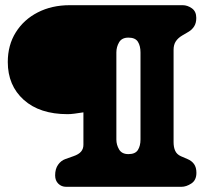

<svg xmlns="http://www.w3.org/2000/svg" viewBox="-20 -720 804 740"><path d="M521.5 -182V-518Q521.5 -543 511.5 -559Q501.5 -575 475 -575Q449.5 -575 439 -557Q428.5 -539 428.5 -518V-182Q428.5 -162 439 -144Q449.5 -126 475 -126Q501.5 -126 511.5 -142Q521.5 -158 521.5 -182ZM679 0H235Q217 0 204.8 -12Q192.5 -24 192.5 -44Q192.5 -69 203.8 -85Q215 -101 232 -107L263 -118Q283.5 -125 292.5 -135.8Q301.5 -146.5 301.5 -162V-287Q282.5 -284 267.2 -282Q252 -280 240.5 -280Q133 -280 71.5 -335.2Q10 -390.5 10 -481Q10 -546 40.8 -595.2Q71.5 -644.5 125.5 -672.2Q179.5 -700 249 -700H684Q702.5 -700 719.5 -688Q736.5 -676 736.5 -651Q736.5 -631 728.2 -618.2Q720 -605.5 707.5 -598L682 -583Q666 -573.5 657.5 -560.5Q649 -547.5 649 -528V-172Q649 -152.5 655.2 -138.8Q661.5 -125 677 -118L702.5 -107Q718.5 -100.5 727.8 -87.8Q737 -75 737 -54Q737 -25.5 717.5 -12.8Q698 0 679 0Z"/></svg>

Font: Fraunces SuperSoft 9pt
Style: Regular
Weight: 900
Version: Version 1.000;[b76b70a41]